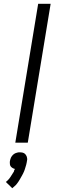

<svg xmlns="http://www.w3.org/2000/svg" viewBox="-20 -755 340 1016"><path d="M61 0 182 -735H248L127 0ZM45 241 11 208Q16 204 20 200Q24 196 28 191.5Q32 187 35 182Q38 177 41 172.5Q44 168 48 161.5Q52 155 54 152V149L59 139Q56 138 52.5 137Q49 136 46.5 134Q44 132 41.5 130.5Q39 129 37 126Q35 123 34 120.5Q33 118 32.5 114.5Q32 111 32 107Q32 103 32 101L33 95Q34 91 35 87Q36 83 38 79Q40 75 42.5 71.5Q45 68 48 65Q51 62 54.5 59.5Q58 57 62 55.5Q66 54 71.5 52.5Q77 51 79 51H85Q89 51 93 51.5Q97 52 101 53Q105 54 108 56Q111 58 113.5 60.5Q116 63 118 66.5Q120 70 121.5 73.5Q123 77 123.5 82Q124 87 124 89L123 95Q122 101 121 106.5Q120 112 118.5 117.5Q117 123 115 129Q113 135 111.5 140.5Q110 146 107.5 151.5Q105 157 102.5 162.5Q100 168 97 173Q94 178 91 183.5Q88 189 84.5 195Q81 201 78 205.5Q75 210 70.5 216Q66 222 64 224Z"/></svg>

Font: Iosevka Aile Light Oblique
Style: Regular
Weight: 300
Italic angle: -9°
Designer: Belleve Invis
Foundry: Belleve Invis
Version: Version 31.1.0; ttfautohint (v1.8.4)